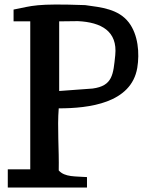

<svg xmlns="http://www.w3.org/2000/svg" viewBox="-20 -845 665 863"><path d="M246 -749 330 -750C435 -745 509 -705 498 -597C489 -511 487 -459 396 -447L246 -436ZM363 -822C138 -830 128 -819 41 -802V-749H116V-84H15V-2H371V-49C320 -53 271 -48 244 -79C246 -171 237 -273 244 -358C380 -358 570 -381 597 -540C608 -606 601 -689 559 -744C512 -805 435 -812 363 -822Z"/></svg>

Font: Philokalia
Style: Regular
Weight: 400
Version: Version 001.010